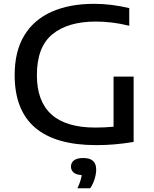

<svg xmlns="http://www.w3.org/2000/svg" viewBox="-20 -770 824 1028"><path d="M495.5 7Q58.5 7 58.5 -368Q58.5 -495.5 110 -580.2Q161.5 -665 257 -707.2Q352.5 -749.5 484 -749.5Q575.5 -749.5 672 -726.5V-632Q621.5 -644.5 577.8 -649.5Q534 -654.5 492.5 -654.5Q343.5 -654.5 260.5 -586.5Q177.5 -518.5 177.5 -367.5Q177.5 -87 490 -87Q541.5 -87 588 -91.5V-360H695.5V-10Q640 -1 593 3Q546 7 495.5 7ZM394.5 238Q404.5 216.5 410 199.5Q415.5 182.5 417.5 167.5Q387 165.5 373.5 153.2Q360 141 360 122Q360 101 376.2 88.5Q392.5 76 426.5 76Q495 76 495 137.5Q495 160.5 486.8 187.8Q478.5 215 463 238Z"/></svg>

Font: Encode Sans Expanded Expanded Medium
Style: Regular
Weight: 500
Width: 7
Designer: Multiple Designers
Foundry: Impallari Type
Version: Version 3.000; ttfautohint (v1.8.3) -l 8 -r 50 -G 200 -x 14 